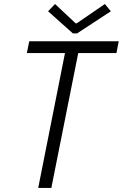

<svg xmlns="http://www.w3.org/2000/svg" viewBox="-20 -922 602 942"><path d="M298.8 -661.6H111.8L123.5 -719.7H562.5L551.3 -661.6H363.8L231.9 0H167.5ZM215.8 -866.7 250 -902.3 351.1 -807.6H356.4L494.6 -902.3L523.9 -866.7L358.4 -758.3H337.4Z"/></svg>

Font: Reddit Sans Vanilla Light
Style: Italic
Weight: 300
Italic angle: -11.25°
Designer: Stephen Hutchings
Version: Version 1.013